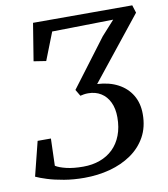

<svg xmlns="http://www.w3.org/2000/svg" viewBox="-84 -813 777 890"><g transform="rotate(-10 305.0 -368.5)"><path d="M242 6Q191 6 146.8 -1.5Q102.5 -9 69.2 -19.5Q36 -30 17 -39L57.5 -200.5H120L116 -73Q133 -62 166.2 -54Q199.5 -46 246 -46Q288.5 -46 324.2 -59Q360 -72 386 -97.2Q412 -122.5 426.2 -159.5Q440.5 -196.5 440.5 -244Q440.5 -285.5 426.2 -315.2Q412 -345 386.2 -361Q360.5 -377 326 -377Q315 -377 306 -375.5Q297 -374 289 -372L271 -402.5L439 -625.5L500 -693L212 -688L161 -558L103 -567L131.5 -743H598.5L610 -706.5L375 -412Q431.5 -409 472.5 -387.2Q513.5 -365.5 536.2 -327.8Q559 -290 559 -238.5Q559 -177 533.5 -131.2Q508 -85.5 463.8 -55Q419.5 -24.5 362.5 -9.2Q305.5 6 242 6Z"/></g></svg>

Font: Merriweather 20pt
Style: Italic
Weight: 400
Italic angle: -7.8°
Version: Version 2.101